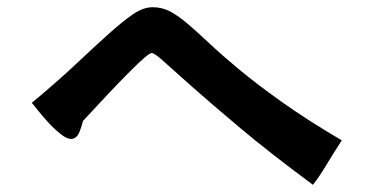

<svg xmlns="http://www.w3.org/2000/svg" viewBox="-20 -573 1040 532"><path d="M68 -288Q139 -347 190.5 -395.5Q242 -444 281 -479Q320 -514 348.5 -533.5Q377 -553 403 -553Q429 -553 451 -541.5Q473 -530 499.5 -507.5Q526 -485 560.5 -452.5Q595 -420 644.5 -379Q694 -338 763 -289Q832 -240 927 -184Q901 -144 882.5 -113Q864 -82 847 -61Q728 -149 646.5 -217.5Q565 -286 512.5 -332.5Q460 -379 433.5 -403Q407 -427 400 -426Q391 -426 341 -376Q291 -326 210 -238Q201 -204 193.5 -196Q186 -188 177 -188Q165 -188 147.5 -202Q130 -216 113.5 -234Q97 -252 84.5 -268Q72 -284 68 -288Z"/></svg>

Font: D2Coding
Style: Bold
Weight: 700
Monospace: yes
Designer: Yong-Rak Park; Jeong-Hwan Yoon; Sang-Min Lee;
Foundry: NHN Corporation
Version: Version 1.3.2; Build 20180524